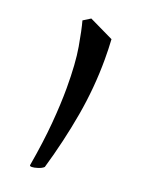

<svg xmlns="http://www.w3.org/2000/svg" viewBox="-104 -535 439 598"><g transform="rotate(20 115.5 -236.0)"><path d="M78 13Q71 13 71 10V9Q85 -72 90.5 -137.5Q96 -203 96 -255Q96 -337 87 -389Q78 -441 70 -470L94 -485L175 -446Q176 -430 176.5 -413.5Q177 -397 177 -380Q177 -286 160.5 -191.5Q144 -97 116 -1Q110 5 97.5 9Q85 13 78 13Z"/></g></svg>

Font: Julee
Style: Regular
Weight: 400
Designer: Julian Tunni
Foundry: Julian Tunni
Version: Version 1.002; ttfautohint (v1.8.4.7-5d5b);gftools[0.9.23]